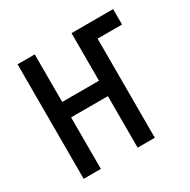

<svg xmlns="http://www.w3.org/2000/svg" viewBox="-124 -637 748 755"><g transform="rotate(-30 250.0 -260.0)"><path d="M48 0V-520H126V-304H293V-520H482V-450H371V0H293V-234H126V0Z"/></g></svg>

Font: Iosevka Algr
Style: Regular
Weight: 400
Monospace: yes
Designer: Belleve Invis
Foundry: Belleve Invis
Version: Version 26.0.2; ttfautohint (v1.8.3)